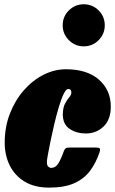

<svg xmlns="http://www.w3.org/2000/svg" viewBox="-20 -846 526 876"><path d="M485.5 -359Q485.5 -300.5 452.5 -268.8Q419.5 -237 371.5 -237Q329.5 -237 298 -257.8Q266.5 -278.5 266.5 -325Q267.5 -356.5 277 -374Q286.5 -391.5 296 -402.2Q305.5 -413 305.5 -424Q305.5 -440 291.5 -440Q281.5 -440 270.5 -417.5Q259.5 -395 248.8 -359Q238 -323 228.2 -282Q218.5 -241 210.8 -203.5Q203 -166 198.5 -140.5Q194 -115 194 -110Q193.5 -91.5 200 -85.8Q206.5 -80 213.5 -80Q233.5 -80 246 -100.2Q258.5 -120.5 270.5 -154.5Q274 -164.5 279 -168.8Q284 -173 299.5 -173H415Q431 -173 434.8 -169Q438.5 -165 434 -151Q418 -103 391 -66.8Q364 -30.5 319 -10.2Q274 10 204 10Q138.5 10 93.2 -17Q48 -44 24.8 -90.5Q1.5 -137 1.5 -195Q1.5 -266.5 25 -327.2Q48.5 -388 88.5 -433.8Q128.5 -479.5 178.5 -504.8Q228.5 -530 281 -530Q377 -530 431.2 -482.8Q485.5 -435.5 485.5 -359ZM362 -634.5Q322.5 -634.5 294.2 -662.8Q266 -691 266 -730.5Q266 -770.5 294.2 -798.5Q322.5 -826.5 362 -826.5Q402 -826.5 430 -798.5Q458 -770.5 458 -730.5Q458 -691 430 -662.8Q402 -634.5 362 -634.5Z"/></svg>

Font: Besley* Condensed Fatface
Style: Italic
Weight: 900
Width: 3
Italic angle: -13°
Designer: Owen Earl
Foundry: indestructible type*
Version: Version 3.000; ttfautohint (v1.8.3)